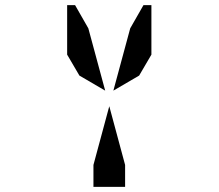

<svg xmlns="http://www.w3.org/2000/svg" viewBox="-20 -876 856 752"><path d="M490 -765 542 -856H573V-662L525 -580L424 -521ZM243 -662V-856H274L326 -765L392 -521L291 -580ZM470 -230V-144H346V-230L408 -460Z"/></svg>

Font: DSEG14 Modern
Style: Bold
Weight: 700
Designer: Keshikan(Twitter:@keshinomi_88pro)
Version: Version 0.46